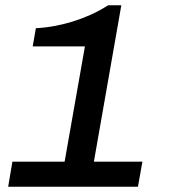

<svg xmlns="http://www.w3.org/2000/svg" viewBox="-20 -708 641 728"><path d="M11 0 27 -95H225L302 -532H104L116 -601Q152 -603 187 -609.5Q222 -616 256 -626.5Q290 -637 323.5 -652Q357 -667 390 -688H440L336 -95H520L503 0Z"/></svg>

Font: Archivo SemiExpanded Medium
Style: Italic
Weight: 500
Width: 6
Italic angle: -10°
Designer: Hector Gatti
Foundry: Omnibus-Type
Version: Version 2.001